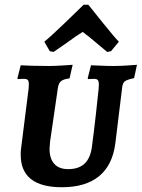

<svg xmlns="http://www.w3.org/2000/svg" viewBox="-20 -777 595 806"><path d="M188 -152Q188 -111 208 -89Q228 -67 266 -67Q311 -67 335.5 -90.5Q360 -114 366 -162Q374 -221 382.5 -297Q391 -373 394 -404Q395 -411 395 -421Q395 -436 390.5 -441Q386 -446 375 -446L350 -445L348 -448L362 -503Q372 -503 399.5 -501.5Q427 -500 454 -500Q481 -500 513 -502Q545 -504 555 -505L543 -449Q514 -443 504.5 -436Q495 -429 493 -411L464 -174Q452 -83 395.5 -37Q339 9 240 9Q67 9 67 -127V-135Q67 -144 69 -158L100 -404Q101 -411 101 -422Q101 -437 96.5 -441.5Q92 -446 79 -446L54 -445L53 -448L67 -503Q79 -502 113 -501Q147 -500 186 -500Q207 -500 240.5 -502Q274 -504 285 -505L272 -448Q247 -445 236.5 -436.5Q226 -428 223 -408L190 -181Q188 -161 188 -152ZM331 -757H351Q367 -737 413.5 -679Q460 -621 479 -602L446 -562L430 -559L401 -583Q351 -626 327 -643Q311 -634 250 -590L205 -559L189 -562L166 -602Q190 -621 250.5 -679Q311 -737 331 -757Z"/></svg>

Font: Alegreya SC
Style: Bold Italic
Weight: 700
Italic angle: -7°
Designer: Juan Pablo del Peral
Foundry: Huerta Tipografica
Version: Version 2.007; ttfautohint (v1.6)